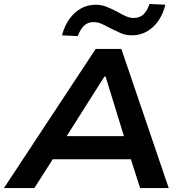

<svg xmlns="http://www.w3.org/2000/svg" viewBox="-40 -953 935 973"><path d="M-20 0 445 -705H575L815 0H670L606 -200L663 -146H186L262 -200L134 0ZM489 -565 277 -230 251 -263H635L598 -231L495 -565ZM354 -770 274 -774Q287 -822 311.5 -856.5Q336 -891 370 -910Q404 -929 445 -929Q475 -929 503 -917.5Q531 -906 555 -893Q577 -880 597.5 -871Q618 -862 638 -862Q668 -862 687 -880Q706 -898 718 -933L798 -929Q780 -857 734.5 -815.5Q689 -774 628 -774Q596 -774 569.5 -786Q543 -798 517 -811Q495 -823 475.5 -832Q456 -841 434 -841Q405 -841 386 -823Q367 -805 354 -770Z"/></svg>

Font: Nunito Sans 7pt SemiExpanded
Style: Bold Italic
Weight: 700
Width: 6
Italic angle: -9°
Designer: Vernon Adams
Foundry: Vernon Adams
Version: Version 3.101;gftools[0.9.27]